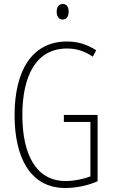

<svg xmlns="http://www.w3.org/2000/svg" viewBox="-20 -932 565 962"><path d="M295 -912C272 -912 264 -894 264 -873C264 -851 274 -834 294 -834C313 -834 324 -850 324 -874C324 -894 316 -912 295 -912ZM300 -356V-321H433V-48C398 -35 353 -25 309 -25C157 -25 92 -164 92 -355C92 -554 162 -689 316 -689C357 -689 400 -679 445 -648L462 -680C413 -712 366 -724 315 -724C138 -724 53 -574 53 -355C53 -144 131 10 307 10C358 10 418 -1 469 -24V-356Z"/></svg>

Font: Noto Sans Gurmukhi UI ExtraCondensed ExtraLight
Style: Regular
Weight: 200
Width: 2
Designer: Jelle Bosma - Monotype Design Team
Foundry: Monotype Imaging Inc.
Version: Version 2.004